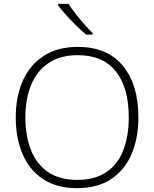

<svg xmlns="http://www.w3.org/2000/svg" viewBox="-20 -969 803 999"><path d="M700 -358Q700 -250 664.5 -167Q629 -84 558 -37Q487 10 381 10Q275 10 204 -37Q133 -84 97.5 -167Q62 -250 62 -359Q62 -467 99 -549.5Q136 -632 208 -678.5Q280 -725 385 -725Q537 -725 618.5 -627.5Q700 -530 700 -358ZM112 -359Q112 -262 141 -188.5Q170 -115 230 -74Q290 -33 382 -33Q474 -33 533.5 -73.5Q593 -114 621.5 -187.5Q650 -261 650 -358Q650 -512 583 -597Q516 -682 385 -682Q293 -682 232.5 -641Q172 -600 142 -527Q112 -454 112 -359ZM337 -949Q350 -927 372 -899Q394 -871 417.5 -844Q441 -817 462 -797V-789H428Q403 -810 375 -837.5Q347 -865 322.5 -892.5Q298 -920 282 -941V-949Z"/></svg>

Font: Noto Kufi Arabic ExtraLight
Style: Regular
Weight: 200
Designer: Monotype Design Team, David Williams, Khaled Hosny
Foundry: Google LLC
Version: Version 2.109; ttfautohint (v1.8.4.7-5d5b)